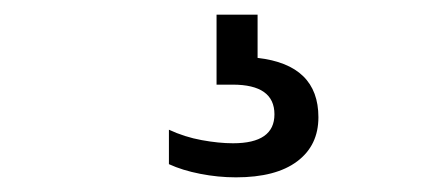

<svg xmlns="http://www.w3.org/2000/svg" viewBox="-20 -30 610 262"><path d="M302 212Q277.5 212 253.2 207.2Q229 202.5 210.5 194V147Q232 157 255.2 161.2Q278.5 165.5 298 165.5Q354.5 165.5 354.5 126Q354.5 85.5 297.5 85.5H275.5V-10H331.5V49Q414.5 58.5 414.5 130Q414.5 168.5 385.5 190.2Q356.5 212 302 212Z"/></svg>

Font: Encode Sans SemiExpanded SemiExpanded Medium
Style: Regular
Weight: 500
Width: 6
Designer: Multiple Designers
Foundry: Impallari Type
Version: Version 3.000; ttfautohint (v1.8.3) -l 8 -r 50 -G 200 -x 14 